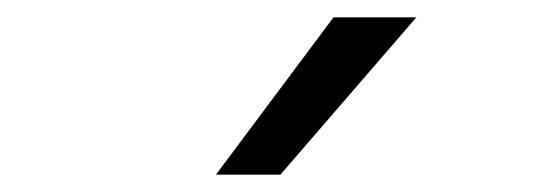

<svg xmlns="http://www.w3.org/2000/svg" viewBox="-20 -820 642 224"><path d="M307.1 -616.2H231.9L369.1 -799.8H465.8Z"/></svg>

Font: Hack
Style: Regular
Weight: 400
Monospace: yes
Designer: Christopher Simpkins
Foundry: Christopher Simpkins
Version: Version 2.019; ttfautohint (v1.4.1) -l 4 -r 80 -G 350 -x 0 -